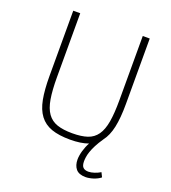

<svg xmlns="http://www.w3.org/2000/svg" viewBox="-153 -789 966 1085"><g transform="rotate(20 330.0 -246.0)"><path d="M560.1 -282.2Q560.1 -198.2 548.1 -142.1Q536.1 -85.9 508.8 -50.8Q488.8 -21.5 476.8 2Q464.8 25.4 458.5 44.2Q452.1 63 450.2 77.4Q448.2 91.8 448.2 103Q448.2 128.9 459 139.4Q469.7 149.9 491.2 149.9Q506.8 149.9 526.6 143.3Q546.4 136.7 562 127L575.2 153.8Q566.4 161.1 555.2 166.7Q543.9 172.4 531.7 176.3Q519.5 180.2 507.8 182.1Q496.1 184.1 486.8 184.1Q446.3 184.1 428.2 162.6Q410.2 141.1 410.2 105Q410.2 94.2 412.4 80.6Q414.6 66.9 418.7 52.7Q422.9 38.6 428.5 24.7Q434.1 10.7 440.9 -1Q396 15.1 332 15.1Q264.2 15.1 219.5 -0.7Q174.8 -16.6 148.2 -52Q121.6 -87.4 110.8 -144Q100.1 -200.7 100.1 -282.2V-675.8H142.1V-292Q142.1 -212.9 150.9 -160.9Q159.7 -108.9 181.4 -78.4Q203.1 -47.9 239.5 -35.4Q275.9 -22.9 331.1 -22.9Q385.3 -22.9 421.4 -34.9Q457.5 -46.9 479 -77.4Q500.5 -107.9 509.3 -159.4Q518.1 -210.9 518.1 -290V-675.8H560.1Z"/></g></svg>

Font: Clear Sans Thin
Style: Regular
Weight: 250
Foundry: Intel Corporation
Version: Version 1.00